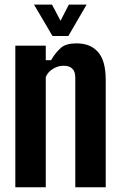

<svg xmlns="http://www.w3.org/2000/svg" viewBox="-20 -793 510 813"><path d="M44.9 0H173.8V-466.8C179.7 -481.4 190.4 -493.2 205.1 -502C219.7 -510.7 234.4 -514.6 249 -514.6C265.6 -514.6 278.3 -510.7 286.1 -502C294.9 -494.1 298.8 -481.4 298.8 -463.9V0H427.7V-453.1C427.7 -508.8 417 -548.8 394.5 -573.2C373 -597.7 342.8 -609.4 303.7 -609.4C275.4 -609.4 252.9 -603.5 238.3 -590.8C223.6 -578.1 209 -560.5 196.3 -538.1H173.8V-599.6H44.9V0ZM202.1 -640.6H269.5C307.6 -707 334 -751 346.7 -773.4H271.5C253.9 -739.3 242.2 -715.8 236.3 -705.1C217.8 -739.3 206.1 -762.7 200.2 -773.4H124C163.1 -707 189.5 -663.1 202.1 -640.6Z"/></svg>

Font: Yellow Ladder Regular
Style: Regular
Weight: 400
Designer: Zima Creative
Version: Version 2.002